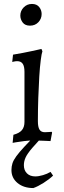

<svg xmlns="http://www.w3.org/2000/svg" viewBox="-20 -712 322 973"><path d="M149 241Q100 241 69 215.5Q38 190 38 150Q38 132 43 116Q48 100 62.5 80Q77 60 104 31Q131 2 175 -42H217Q170 7 144.5 36.5Q119 66 110 85.5Q101 105 101 125Q101 151 116.5 166.5Q132 182 159 182Q176 182 198 175.5Q220 169 236 159L249 178Q229 197 200.5 215Q172 233 149 241ZM44 12 48 -29Q78 -37 91 -52.5Q104 -68 104 -94V-348Q104 -376 95 -389Q86 -402 67 -402Q59 -402 50.5 -400Q42 -398 42 -398L46 -435Q71 -439 96.5 -444Q122 -449 143 -453.5Q164 -458 177 -461Q190 -464 190 -464L195 -452Q191 -442 186.5 -407.5Q182 -373 179 -323.5Q176 -274 174 -215.5Q172 -157 172 -98Q172 -69 180 -55.5Q188 -42 207 -42Q216 -42 229 -43Q242 -44 242 -44L244 -40L236 3Q236 3 227.5 2.5Q219 2 205.5 1.5Q192 1 176.5 0.5Q161 0 147 0Q126 0 102 3Q78 6 61 9Q44 12 44 12ZM132 -582Q107 -582 95 -598Q83 -614 83 -633Q83 -657 100 -674.5Q117 -692 142 -692Q166 -692 178.5 -676.5Q191 -661 191 -641Q191 -617 174.5 -599.5Q158 -582 132 -582Z"/></svg>

Font: Alegreya
Style: Regular
Weight: 400
Designer: Juan Pablo del Peral
Foundry: Huerta Tipografica
Version: Version 2.009